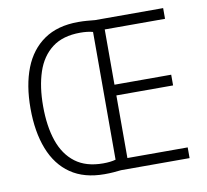

<svg xmlns="http://www.w3.org/2000/svg" viewBox="-80 -807 968 900"><g transform="rotate(-10 404.0 -357.0)"><path d="M348 -719Q371 -719 389 -717.5Q407 -716 428 -714H752V-663H465V-400H735V-349H465V-51H752V0H426Q408 2 389 3.5Q370 5 347 5Q250 5 186 -39Q122 -83 90 -165Q58 -247 58 -359Q58 -469 89.5 -549.5Q121 -630 185.5 -674.5Q250 -719 348 -719ZM349 -668Q266 -668 215 -629Q164 -590 141 -520.5Q118 -451 118 -359Q118 -263 142 -193Q166 -123 217 -84.5Q268 -46 349 -46Q385 -46 409 -53V-661Q384 -668 349 -668Z"/></g></svg>

Font: Noto Sans Gurmukhi UI SemiCondensed Light
Style: Regular
Weight: 300
Width: 4
Designer: Jelle Bosma - Monotype Design Team
Foundry: Monotype Imaging Inc.
Version: Version 2.004; ttfautohint (v1.8.4.7-5d5b)